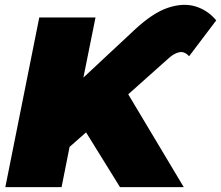

<svg xmlns="http://www.w3.org/2000/svg" viewBox="-20 -772 912 792"><path d="M2 0 142 -700H374L324 -452L534 -648Q610 -719 673 -740Q736 -761 786.5 -745.5Q837 -730 872 -688L760 -540Q741 -561 719.5 -556.5Q698 -552 676 -532L509 -383L738 0H475L335 -226L267 -166L234 0Z"/></svg>

Font: Montserrat Black
Style: Italic
Weight: 900
Italic angle: -11.3°
Designer: Julieta Ulanovsky
Foundry: Julieta Ulanovsky
Version: Version 9.000; ttfautohint (v1.8.4.7-5d5b)